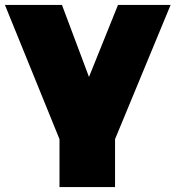

<svg xmlns="http://www.w3.org/2000/svg" viewBox="-23 -567 714 781"><path d="M219 194V-1L-3 -547H229L339 -254L457 -547H671L445 -1V194Z"/></svg>

Font: Montserrat Black
Style: Regular
Weight: 900
Designer: Julieta Ulanovsky
Foundry: Julieta Ulanovsky
Version: Version 9.000; ttfautohint (v1.8.4.7-5d5b)